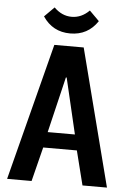

<svg xmlns="http://www.w3.org/2000/svg" viewBox="-59 -934 659 977"><g transform="rotate(5 270.0 -445.0)"><path d="M15 0 195 -700H345L525 0H400L356 -175H184L140 0ZM200 -255H339L272 -540H268ZM130 -840 180 -890Q220 -850 270 -850Q320 -850 360 -890L410 -840Q360 -765 270 -765Q180 -765 130 -840Z"/></g></svg>

Font: Cuprum
Style: Bold
Weight: 700
Designer: Jovanny Lemonad
Foundry: Jovanny Lemonad
Version: Version 2.000